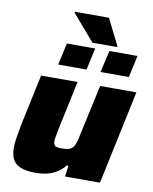

<svg xmlns="http://www.w3.org/2000/svg" viewBox="-95 -949 818 1028"><g transform="rotate(10 313.5 -435.0)"><path d="M173 8Q117 8 86.5 -5Q56 -18 44 -43.5Q32 -69 32 -107Q32 -129 37.5 -162Q43 -195 49 -229L109 -510H307L252 -250Q248 -230 244 -209Q240 -188 240 -178Q240 -164 244.5 -156.5Q249 -149 259 -147Q269 -145 285 -145Q309 -145 323 -149Q337 -153 345.5 -163.5Q354 -174 360 -193Q366 -212 371 -240L430 -510H627L519 0H329L337 -60H328Q307 -34 281.5 -19Q256 -4 228 2Q200 8 173 8ZM419 -584 446 -703H599L573 -584ZM189 -584 215 -703H369L343 -584ZM349 -731 227 -873 228 -878H413L484 -736L483 -731Z"/></g></svg>

Font: Saira SemiExpanded ExtraBold
Style: Italic
Weight: 800
Width: 6
Italic angle: -12°
Designer: Hector Gatti with collaboration of the Omnibus-Type team
Foundry: Omnibus-Type
Version: Version 1.101